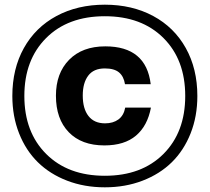

<svg xmlns="http://www.w3.org/2000/svg" viewBox="-20 -779 904 828"><path d="M434.1 -579.1Q610.4 -579.1 629.9 -416H519Q513.7 -449.7 493.2 -466.8Q472.7 -483.9 432.1 -483.9Q383.8 -483.9 360.4 -452.6Q336.9 -421.4 336.9 -367.2Q336.9 -310.1 361.6 -278.6Q386.2 -247.1 433.1 -247.1Q467.8 -247.1 490.7 -263.9Q513.7 -280.8 520 -314.9H630.9Q616.2 -236.3 566.4 -194.1Q516.6 -151.9 430.2 -151.9Q331.5 -151.9 276.4 -209Q221.2 -266.1 221.2 -366.2Q221.2 -463.4 278.1 -521.2Q335 -579.1 434.1 -579.1ZM33.2 -365.2Q33.2 -482.4 83 -571.8Q132.8 -661.1 223.6 -710Q314.5 -758.8 432.1 -758.8Q549.8 -758.8 640.6 -710Q731.4 -661.1 781.2 -571.8Q831.1 -482.4 831.1 -365.2Q831.1 -277.3 802 -203.9Q772.9 -130.4 720.9 -79.3Q668.9 -28.3 594.7 0.2Q520.5 28.8 432.1 28.8Q343.8 28.8 269.5 0.2Q195.3 -28.3 143.3 -79.3Q91.3 -130.4 62.3 -203.9Q33.2 -277.3 33.2 -365.2ZM85 -365.2Q85 -209 179.2 -115Q273.4 -21 432.1 -21Q590.8 -21 684.8 -115Q778.8 -209 778.8 -365.2Q778.8 -521.5 684.8 -615.2Q590.8 -709 432.1 -709Q272.9 -709 179 -615Q85 -521 85 -365.2Z"/></svg>

Font: Nacelle Bold
Style: Regular
Weight: 700
Designer: Sora Sagano
Foundry: Sora Sagano
Version: Version 1.000;FEAKit 1.0